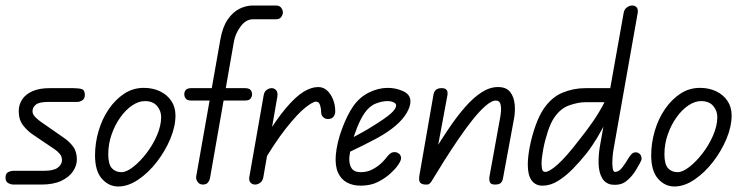

<svg xmlns="http://www.w3.org/2000/svg" viewBox="-50 -670 2723 697"><path d="M100 0H0Q-11 0 -20.5 -5.5Q-30 -11 -30 -25Q-30 -40 -20.5 -45Q-11 -50 1 -50H110Q145 -50 160 -61.5Q175 -73 175 -89Q175 -102 166.5 -112Q158 -122 147 -129L73 -179Q51 -193 34.5 -214Q18 -235 18 -266Q18 -290 30.5 -309Q43 -328 68 -339Q93 -350 130 -350H215Q236 -350 247 -346.5Q258 -343 258 -325Q258 -312 249 -306Q240 -300 230 -300H126Q92 -300 80 -290Q68 -280 68 -266Q68 -255 78.5 -244.5Q89 -234 101 -226L180 -171Q201 -157 215 -138.5Q229 -120 229 -91Q229 -69 215 -48Q201 -27 172.5 -13.5Q144 0 100 0Z M379 7Q345 7 320 -21Q295 -49 295 -106Q295 -151 308 -195Q321 -239 345 -274Q369 -309 401 -330Q433 -351 472 -351Q505 -351 531 -338.5Q557 -326 572 -303.5Q587 -281 587 -251Q587 -211 568.5 -166.5Q550 -122 519.5 -82.5Q489 -43 452 -18Q415 7 379 7ZM391 -45Q409 -45 433.5 -64Q458 -83 481.5 -113.5Q505 -144 520 -179Q535 -214 535 -245Q535 -268 520 -285.5Q505 -303 476 -303Q453 -303 429.5 -287Q406 -271 386.5 -243.5Q367 -216 355 -181.5Q343 -147 343 -110Q343 -74 356 -59.5Q369 -45 391 -45Z M687 0Q674 0 667.5 -9.5Q661 -19 662 -28L750 -527Q758 -572 776.5 -599Q795 -626 819 -638Q843 -650 868 -650H952Q965 -650 971 -641.5Q977 -633 977 -625Q977 -617 971 -608.5Q965 -600 952 -600H868Q843 -600 823.5 -574Q804 -548 799 -518L713 -27Q712 -18 706 -9Q700 0 687 0ZM619 -328Q619 -337 624.5 -343.5Q630 -350 645 -350H839Q854 -350 859.5 -343.5Q865 -337 865 -328Q865 -319 859.5 -312Q854 -305 839 -305H645Q630 -305 624.5 -312Q619 -319 619 -328Z M1143 -238Q1132 -237 1124 -244Q1116 -251 1116 -261Q1116 -275 1112 -288Q1108 -301 1097 -301Q1086 -301 1058.5 -279.5Q1031 -258 988.5 -204.5Q946 -151 890 -55L907 -161Q952 -235 987.5 -277Q1023 -319 1051.5 -336.5Q1080 -354 1105 -354Q1124 -354 1137.5 -341.5Q1151 -329 1159 -309Q1167 -289 1167 -265Q1167 -256 1161.5 -247.5Q1156 -239 1143 -238ZM876 0Q866 0 859.5 -7Q853 -14 855 -27L907 -323Q909 -337 918 -343.5Q927 -350 936 -350Q946 -350 952.5 -342.5Q959 -335 957 -320L906 -27Q904 -14 895 -7Q886 0 876 0Z M1259 4Q1231 4 1209.5 -7.5Q1188 -19 1177 -43.5Q1166 -68 1169 -107Q1173 -152 1191.5 -202Q1210 -252 1232 -284Q1255 -317 1289 -334Q1323 -351 1358 -351Q1387 -351 1413.5 -339Q1440 -327 1440 -302Q1440 -284 1427 -261Q1414 -238 1387 -214.5Q1360 -191 1318 -168Q1299 -158 1273.5 -145Q1248 -132 1226.5 -122Q1205 -112 1197 -108L1207 -158Q1218 -164 1233 -172Q1248 -180 1266 -190Q1284 -200 1303 -212Q1350 -241 1369 -258Q1388 -275 1388 -288Q1388 -294 1379 -298.5Q1370 -303 1356 -303Q1337 -303 1314 -294Q1291 -285 1273 -259Q1259 -238 1247 -208.5Q1235 -179 1227.5 -149.5Q1220 -120 1218 -98Q1217 -73 1226.5 -59Q1236 -45 1260 -45Q1283 -45 1302 -55Q1321 -65 1334 -77.5Q1347 -90 1352 -97Q1366 -116 1377.5 -117.5Q1389 -119 1397 -113Q1405 -108 1406 -97Q1407 -86 1390 -64Q1385 -57 1367.5 -40.5Q1350 -24 1323 -10Q1296 4 1259 4Z M1747 0Q1731 0 1728 -9.5Q1725 -19 1727 -30L1764 -234Q1767 -248 1768.5 -264.5Q1770 -281 1766.5 -293Q1763 -305 1750 -305Q1735 -305 1713 -286Q1691 -267 1665.5 -235Q1640 -203 1613.5 -164Q1587 -125 1562 -85.5Q1537 -46 1516 -11L1522 -114Q1551 -162 1580.5 -205.5Q1610 -249 1639.5 -282.5Q1669 -316 1698.5 -335Q1728 -354 1758 -354Q1788 -354 1802 -336Q1816 -318 1818.5 -290.5Q1821 -263 1815 -234L1776 -23Q1775 -14 1769 -7Q1763 0 1747 0ZM1492 0Q1476 -2 1473 -11Q1470 -20 1473 -36L1523 -323Q1525 -337 1532 -343.5Q1539 -350 1554 -350Q1579 -350 1574 -323L1516 -11Q1512 -5 1507.5 -2Q1503 1 1492 0Z M2169 0Q2147 -4 2135.5 -24Q2124 -44 2123 -76Q2122 -108 2129 -146L2214 -623Q2216 -636 2225.5 -643Q2235 -650 2245 -650Q2255 -650 2261 -643.5Q2267 -637 2265 -623L2178 -132Q2175 -117 2173.5 -96.5Q2172 -76 2174 -61Q2176 -46 2182 -46Q2193 -46 2202 -54.5Q2211 -63 2223 -82L2229 -92Q2237 -105 2243 -111Q2249 -117 2258 -117Q2266 -117 2272.5 -111Q2279 -105 2279 -94Q2279 -88 2272 -76Q2265 -64 2257 -50Q2241 -25 2221 -10.5Q2201 4 2169 0ZM1919 4Q1894 4 1880 -15Q1866 -34 1866 -72Q1866 -101 1873.5 -139Q1881 -177 1894 -213.5Q1907 -250 1923 -274Q1952 -317 1992 -333.5Q2032 -350 2075 -350H2181L2169 -299H2075Q2050 -299 2017.5 -288Q1985 -277 1962 -243Q1949 -224 1938.5 -192Q1928 -160 1922 -128Q1916 -96 1916 -77Q1916 -65 1918 -55.5Q1920 -46 1930 -46Q1944 -46 1974.5 -73Q2005 -100 2051 -160Q2080 -196 2103 -229.5Q2126 -263 2145 -300H2182Q2169 -268 2153 -235Q2137 -202 2118.5 -171Q2100 -140 2079 -113Q2055 -83 2029 -56.5Q2003 -30 1975.5 -13Q1948 4 1919 4Z M2398 7Q2364 7 2339 -21Q2314 -49 2314 -106Q2314 -151 2327 -195Q2340 -239 2364 -274Q2388 -309 2420 -330Q2452 -351 2491 -351Q2524 -351 2550 -338.5Q2576 -326 2591 -303.5Q2606 -281 2606 -251Q2606 -211 2587.5 -166.5Q2569 -122 2538.5 -82.5Q2508 -43 2471 -18Q2434 7 2398 7ZM2410 -45Q2428 -45 2452.5 -64Q2477 -83 2500.5 -113.5Q2524 -144 2539 -179Q2554 -214 2554 -245Q2554 -268 2539 -285.5Q2524 -303 2495 -303Q2472 -303 2448.5 -287Q2425 -271 2405.5 -243.5Q2386 -216 2374 -181.5Q2362 -147 2362 -110Q2362 -74 2375 -59.5Q2388 -45 2410 -45Z"/></svg>

Font: Edu QLD Beginners
Style: Regular
Weight: 400
Designer: Tina and Corey Anderson
Foundry: Google for Education
Version: Version 1.001